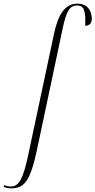

<svg xmlns="http://www.w3.org/2000/svg" viewBox="-149 -790 522 1050"><path d="M-87 240C-18 240 16 202 52 35L193 -631C213 -727 231 -760 273 -760C312 -760 320 -729 317 -649C340 -649 353 -663 353 -687C353 -734 327 -770 274 -770C206 -770 169 -710 147 -608L5 59C-23 191 -47 230 -90 230C-104 230 -117 227 -126 222L-129 232C-118 237 -102 240 -87 240Z"/></svg>

Font: Noto Serif Display ExtraCondensed ExtraLight
Style: Italic
Weight: 200
Width: 2
Italic angle: -12°
Designer: Monotype Design Team
Foundry: Monotype Imaging Inc.
Version: Version 2.009